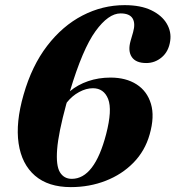

<svg xmlns="http://www.w3.org/2000/svg" viewBox="-20 -734 700 766"><path d="M477 -713.5Q541.5 -713.5 583.8 -693Q626 -672.5 645.2 -639.8Q664.5 -607 659 -570.5Q653 -529 625.8 -505.8Q598.5 -482.5 563.5 -482.5Q522 -482.5 505.8 -506.5Q489.5 -530.5 501 -571L511 -605.5Q521 -641 508.8 -660.8Q496.5 -680.5 461 -680.5Q412.5 -680.5 361 -609.5Q309.5 -538.5 259 -370Q290 -396 331.5 -410.2Q373 -424.5 421 -424.5Q482.5 -424.5 524.8 -397.5Q567 -370.5 582.2 -319.8Q597.5 -269 577 -197.5Q558.5 -132 512.5 -85Q466.5 -38 401.8 -12.8Q337 12.5 262.5 12.5Q172.5 12.5 119.5 -33.2Q66.5 -79 54.2 -162Q42 -245 74 -356Q107 -471.5 168.2 -551.2Q229.5 -631 309.2 -672.2Q389 -713.5 477 -713.5ZM244.5 -319Q213 -203.5 208 -138.5Q203 -73.5 219 -47Q235 -20.5 266.5 -20.5Q357 -20.5 403.5 -199Q428.5 -295.5 411.5 -338.8Q394.5 -382 350.5 -382Q324 -382 296 -367Q268 -352 246.5 -325Q245.5 -322 244.5 -319Z"/></svg>

Font: Fraunces 72pt
Style: Bold Italic
Weight: 700
Italic angle: -16°
Version: Version 1.000;[b76b70a41]